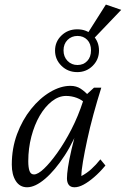

<svg xmlns="http://www.w3.org/2000/svg" viewBox="-20 -791 537 819"><path d="M95.7 7.8Q64.5 7.8 47.4 -19Q30.3 -45.9 30.3 -88.9Q30.3 -158.2 52.7 -218.8Q75.2 -279.3 112.3 -325.7Q149.4 -372.1 193.8 -398.4Q238.3 -424.8 280.3 -424.8Q305.7 -424.8 324.2 -412.6Q342.8 -400.4 362.3 -378.9L346.7 -347.7Q330.1 -365.2 307.6 -373.5Q285.2 -381.8 261.7 -381.8Q230.5 -381.8 201.2 -358.9Q171.9 -335.9 149.4 -297.4Q127 -258.8 113.8 -208.5Q100.6 -158.2 100.6 -103.5Q100.6 -76.2 106 -61.5Q111.3 -46.9 125 -46.9Q141.6 -46.9 167.5 -71.3Q193.4 -95.7 224.1 -138.7Q254.9 -181.6 284.2 -238.3Q313.5 -294.9 335 -361.3L343.8 -382.8L380.9 -417H412.1Q394.5 -361.3 378.9 -304.2Q363.3 -247.1 352.1 -194.8Q340.8 -142.6 334 -102.5Q327.1 -62.5 327.1 -40Q349.6 -51.8 369.1 -69.3Q388.7 -86.9 408.2 -111.3L429.7 -85Q405.3 -55.7 381.3 -35.2Q357.4 -14.6 336.4 -3.4Q315.4 7.8 297.9 7.8Q281.2 7.8 273.4 -2.4Q265.6 -12.7 265.6 -30.3Q265.6 -47.9 270 -77.6Q274.4 -107.4 285.6 -155.8Q296.9 -204.1 317.4 -277.3H328.1Q297.9 -192.4 256.3 -128.4Q214.8 -64.5 172.4 -28.3Q129.9 7.8 95.7 7.8ZM309.6 -483.4Q269.5 -483.4 242.2 -510.3Q214.8 -537.1 214.8 -575.2Q214.8 -613.3 242.2 -639.6Q269.5 -666 309.6 -666Q349.6 -666 376 -640.1Q402.3 -614.3 402.3 -575.2Q402.3 -537.1 375.5 -510.3Q348.6 -483.4 309.6 -483.4ZM310.5 -513.7Q335.9 -513.7 352.1 -530.8Q368.2 -547.9 368.2 -576.2Q368.2 -604.5 352.1 -621.1Q335.9 -637.7 310.5 -637.7Q285.2 -637.7 268.1 -620.6Q251 -603.5 251 -576.2Q251 -548.8 268.1 -531.2Q285.2 -513.7 310.5 -513.7ZM373 -619.1 341.8 -629.9 431.6 -771.5 497.1 -749Z"/></svg>

Font: Crimson Pro Light
Style: Italic
Weight: 300
Italic angle: -12°
Designer: Jacques Le Bailly
Foundry: Baron von Fonthausen
Version: Version 1.003